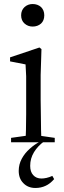

<svg xmlns="http://www.w3.org/2000/svg" viewBox="-20 -707 320 954"><path d="M35 0H252V-22L155 -36H135L35 -22ZM106 0H186Q185 -23 184 -61Q183 -99 183 -140Q182 -180 182 -211V-334L186 -463L176 -471L30 -422V-402L107 -387Q109 -357 110 -328Q110 -299 110 -258V-211Q110 -180 110 -140Q109 -99 109 -61Q108 -23 106 0ZM142 -575Q167 -575 184 -590Q200 -605 200 -631Q200 -656 184 -672Q167 -687 142 -687Q119 -687 102 -672Q85 -656 85 -631Q85 -605 102 -590Q119 -575 142 -575ZM156 227Q184 227 207 216Q229 206 249 183L240 167Q225 174 211 177Q197 180 186 180Q160 180 145 163Q130 147 130 117Q130 80 149 49Q168 18 200 -5L180 -10V-4Q152 10 128 32Q103 54 88 82Q73 110 73 142Q73 180 96 203Q119 227 156 227Z"/></svg>

Font: Source Serif 4 48pt
Style: Regular
Weight: 400
Designer: Frank Grie√ühammer
Foundry: Adobe Systems Incorporated
Version: Version 4.004;hotconv 1.0.116;makeotfexe 2.5.65601